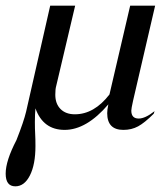

<svg xmlns="http://www.w3.org/2000/svg" viewBox="-50 -448 570 677"><path d="M497 -428 419 -92Q413 -65 413 -58Q413 -30 439 -30Q462 -30 495 -56L492 -47Q460 -15 437 -2.5Q414 10 385 10Q328 10 328 -49Q328 -61 332 -80Q255 10 178 10Q102 10 75 -66Q73 -45 73 -18Q73 7 74 24Q75 41 75 67Q75 132 55.5 170.5Q36 209 4 209Q-30 209 -30 164Q-30 119 8 46Q34 -20 42 -54L127 -428H215L148 -144Q145 -134 145 -114Q145 -82 163.5 -63.5Q182 -45 214 -45Q282 -45 336 -115L409 -428Z"/></svg>

Font: STIX
Style: Italic
Weight: 400
Italic angle: -16.33°
Designer: MicroPress Inc., with final additions and corrections provided by Coen Hoffman, Elsevier (retired)
Version: Version 1.1.1